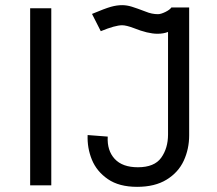

<svg xmlns="http://www.w3.org/2000/svg" viewBox="-20 -718 842 745"><path d="M97 -686H179V1H97ZM320 -194 398 -188Q395 -134 425 -101.5Q455 -69 515 -69Q579 -69 605.5 -106Q632 -143 632 -196V-594Q614 -587 591 -587Q554 -587 499 -609Q470 -620 454 -620Q427 -620 371 -597L337 -664Q387 -685 410 -691.5Q433 -698 454 -698Q472 -698 491.5 -692Q511 -686 545 -673Q569 -663 593 -663Q604 -663 621.5 -671.5Q639 -680 645 -689H714V-193Q714 -140 693 -94.5Q672 -49 626.5 -21Q581 7 512 7Q442 7 398.5 -23Q355 -53 336.5 -98.5Q318 -144 320 -194Z"/></svg>

Font: Bellota
Style: Bold
Weight: 700
Designer: Kemie Guaida
Foundry: Kemie Guaida
Version: Version 4.001